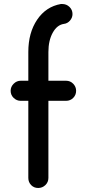

<svg xmlns="http://www.w3.org/2000/svg" viewBox="-20 -919 429 956"><path d="M309 -517Q330 -517 344.5 -502Q359 -487 359 -467Q359 -446 344.5 -431.5Q330 -417 309 -417H221V-33Q221 -12 206 2.5Q191 17 170 17Q149 17 135 2.5Q121 -12 121 -33V-417H83Q63 -417 48 -431.5Q33 -446 33 -467Q33 -487 48 -502Q63 -517 83 -517H121V-660Q121 -756 165 -821Q209 -886 283 -899H290Q311 -899 326 -884.5Q341 -870 341 -849Q341 -831 328.5 -816.5Q316 -802 298 -800Q264 -795 242.5 -756Q221 -717 221 -660V-517Z"/></svg>

Font: Tsukimi Rounded SemiBold
Style: Regular
Weight: 600
Designer: Takashi Funayama
Foundry: Takashi Funayama
Version: Version 1.032; ttfautohint (v1.8.3)